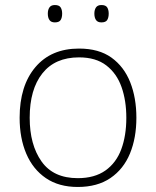

<svg xmlns="http://www.w3.org/2000/svg" viewBox="-20 -784 621 763"><path d="M522 -316Q522 -236 496.5 -174Q471 -112 419 -76.5Q367 -41 289 -41Q214 -41 162.5 -76Q111 -111 84.5 -173Q58 -235 58 -316Q58 -443 120.5 -517Q183 -591 294 -591Q373 -591 423 -555Q473 -519 497.5 -457Q522 -395 522 -316ZM98 -316Q98 -209 145 -142.5Q192 -76 289 -76Q356 -76 399 -106.5Q442 -137 462 -191Q482 -245 482 -316Q482 -384 463 -438Q444 -492 402.5 -524Q361 -556 294 -556Q199 -556 148.5 -492.5Q98 -429 98 -316ZM170 -730Q170 -745 176.5 -754.5Q183 -764 198 -764Q215 -764 221 -754.5Q227 -745 227 -730Q227 -714 221 -704.5Q215 -695 198 -695Q183 -695 176.5 -704.5Q170 -714 170 -730ZM355 -730Q355 -745 361.5 -754.5Q368 -764 383 -764Q400 -764 406 -754.5Q412 -745 412 -730Q412 -714 406 -704.5Q400 -695 383 -695Q368 -695 361.5 -704.5Q355 -714 355 -730Z"/></svg>

Font: Noto Sans Tamil UI ExtraLight
Style: Regular
Weight: 200
Designer: Jelle Bosma - Monotype Design Team
Foundry: Monotype Imaging Inc.
Version: Version 2.004; ttfautohint (v1.8.4.7-5d5b)